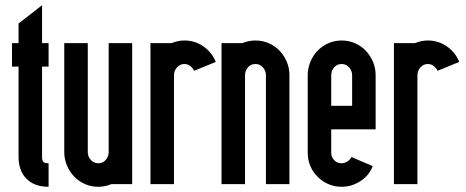

<svg xmlns="http://www.w3.org/2000/svg" viewBox="-20 -705 1782 735"><path d="M51 -540V-615L141 -685V-540H166V-450H141V-105Q141 -90 146 -85Q151 -80 166 -80V10Q112 10 81.5 -20.5Q51 -51 51 -105V-450H26V-540Z M356 -80Q374 -80 385 -93Q396 -106 396 -123V-540H486V0H406Q394 5 381.5 7.5Q369 10 356 10Q329 10 305 -0.5Q281 -11 263.5 -29.5Q246 -48 236 -72Q226 -96 226 -123V-540H316V-123Q316 -106 327.5 -93Q339 -80 356 -80Z M556 0V-540H637Q649 -545 661 -547.5Q673 -550 686 -550Q726 -550 758.5 -527.5Q791 -505 806 -468L723 -434Q718 -445 708 -452.5Q698 -460 686 -460Q669 -460 657.5 -447Q646 -434 646 -417V0Z M958 -460Q940 -460 929 -447Q918 -434 918 -417V0H828V-540H908Q920 -545 932.5 -547.5Q945 -550 958 -550Q985 -550 1009 -539.5Q1033 -529 1050.5 -510.5Q1068 -492 1078 -468Q1088 -444 1088 -417V0H998V-417Q998 -434 986.5 -447Q975 -460 958 -460Z M1328 -300V-417Q1328 -434 1316.5 -447Q1305 -460 1288 -460Q1270 -460 1259 -447Q1248 -434 1248 -417V-300ZM1248 -120Q1248 -103 1259.5 -91.5Q1271 -80 1288 -80Q1299 -80 1309.5 -86.5Q1320 -93 1325 -104L1407 -69Q1393 -33 1359.5 -11.5Q1326 10 1288 10Q1261 10 1237.5 0Q1214 -10 1196 -28Q1178 -46 1168 -69.5Q1158 -93 1158 -120V-417Q1158 -444 1168 -468Q1178 -492 1195.5 -510.5Q1213 -529 1237 -539.5Q1261 -550 1288 -550Q1315 -550 1339 -539.5Q1363 -529 1380.5 -510.5Q1398 -492 1408 -468Q1418 -444 1418 -417V-210H1248Z M1488 0V-540H1569Q1581 -545 1593 -547.5Q1605 -550 1618 -550Q1658 -550 1690.5 -527.5Q1723 -505 1738 -468L1655 -434Q1650 -445 1640 -452.5Q1630 -460 1618 -460Q1601 -460 1589.5 -447Q1578 -434 1578 -417V0Z"/></svg>

Font: Berliner Wand
Style: Regular
Weight: 400
Designer: Peter Wiegel
Foundry: Peter Wiegel
Version: Version 1.000